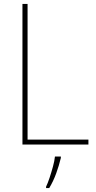

<svg xmlns="http://www.w3.org/2000/svg" viewBox="-20 -734 489 975"><path d="M94 0V-714H120V-25H429V0ZM289 68Q280 106 265.5 146Q251 186 230 221H214V214Q222 198 231.5 169.5Q241 141 249 111.5Q257 82 259 61H289Z"/></svg>

Font: Noto Sans Bengali SemiCondensed Thin
Style: Regular
Weight: 100
Width: 4
Designer: Joana Ranito - Universal Thirst; Jelle Bosma - Monotype Design Team
Foundry: Universal Thirst ehf.
Version: Version 3.000; ttfautohint (v1.8.4.7-5d5b)